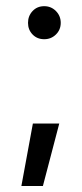

<svg xmlns="http://www.w3.org/2000/svg" viewBox="-20 -499 272 636"><path d="M126.5 -369.1Q103 -369.1 87.9 -384.8Q72.8 -400.4 72.8 -423.3Q72.8 -446.3 87.9 -462.4Q103 -478.5 126.5 -478.5Q149.4 -478.5 165.3 -462.4Q181.2 -446.3 181.2 -423.3Q181.2 -400.4 165.3 -384.8Q149.4 -369.1 126.5 -369.1ZM122.1 117.2H50.8L88.9 -89.8H176.3Z"/></svg>

Font: Kumbh Sans Medium
Style: Regular
Weight: 500
Version: Version 1.005